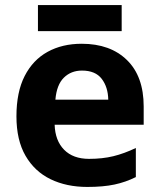

<svg xmlns="http://www.w3.org/2000/svg" viewBox="-20 -729 631 759"><path d="M303 -556Q416 -556 482 -491.5Q548 -427 548 -308V-236H196Q198 -173 233.5 -137Q269 -101 332 -101Q385 -101 428 -111.5Q471 -122 517 -144V-29Q477 -9 432.5 0.5Q388 10 325 10Q243 10 180 -20.5Q117 -51 81 -113Q45 -175 45 -269Q45 -365 77.5 -428.5Q110 -492 168 -524Q226 -556 303 -556ZM304 -450Q261 -450 232.5 -422Q204 -394 199 -335H408Q407 -385 382 -417.5Q357 -450 304 -450ZM461 -709V-606H130V-709Z"/></svg>

Font: Noto Sans Sinhala UI
Style: Bold
Weight: 700
Designer: Jelle Bosma - Monotype Design Team
Foundry: Monotype Imaging Inc.
Version: Version 2.006; ttfautohint (v1.8.4.7-5d5b)